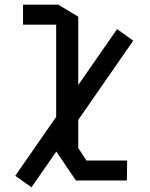

<svg xmlns="http://www.w3.org/2000/svg" viewBox="-20 -768 640 817"><path d="M78 -748V-663H219V-124L303 0H520L521 -85H348L313 -138V-697L228 -748ZM478 -644 45 -20 114 29 547 -595Z"/></svg>

Font: Kode Mono Medium
Style: Regular
Weight: 500
Monospace: yes
Designer: Isa Ozler
Foundry: Kadena LLC
Version: Version 1.206;gftools[0.9.28]